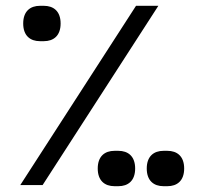

<svg xmlns="http://www.w3.org/2000/svg" viewBox="-20 -638 695 662"><path d="M50 0H127L526 -618H449ZM60 -557C60 -515 84 -496 118 -496H131C165 -496 189 -515 189 -557C189 -599 165 -618 131 -618H118C84 -618 60 -599 60 -557ZM486 -57C486 -15 510 4 544 4H557C591 4 615 -15 615 -57C615 -99 591 -118 557 -118H544C510 -118 486 -99 486 -57ZM317 -57C317 -15 341 4 375 4H388C422 4 446 -15 446 -57C446 -99 422 -118 388 -118H375C341 -118 317 -99 317 -57Z"/></svg>

Font: IBM Plex Arabic
Style: Regular
Weight: 400
Designer: Mike Abbink, Paul van der Laan, Pieter van Rosmalen, Wael Morcos, Khajak Apelian
Foundry: Bold Monday
Version: Version 1.0